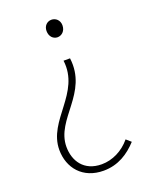

<svg xmlns="http://www.w3.org/2000/svg" viewBox="-143 -617 721 918"><g transform="rotate(-20 217.5 -158.0)"><path d="M223 224C298 224 353 187 396 140L372 119C334 165 280 192 225 192C134 192 94 127 94 56C94 -86 279 -150 255 -336H222C244 -164 57 -93 57 58C57 150 117 224 223 224ZM234 -451C255 -451 275 -468 275 -497C275 -524 255 -540 234 -540C213 -540 194 -524 194 -497C194 -468 213 -451 234 -451Z"/></g></svg>

Font: Harano Aji Gothic ExtraLight
Style: Regular
Weight: 250
Foundry: Masamichi Hosoda
Version: HaranoAjiGothic-ExtraLight version 20230610;ttx 4.39.4